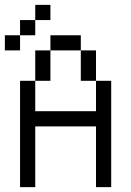

<svg xmlns="http://www.w3.org/2000/svg" viewBox="-20 -770 540 790"><path d="M187.5 -687.5V-750H125V-687.5H62.5V-625H0V-562.5H62.5V-625H125V-687.5ZM62.5 -437.5V0H125Q125 0 125 -250H375Q375 -250 375 0H437.5V-437.5H375Q375 -437.5 375 -312.5H125Q125 -312.5 125 -437.5ZM125 -437.5H187.5Q187.5 -437.5 187.5 -562.5H125Q125 -562.5 125 -437.5ZM375 -437.5Q375 -437.5 375 -562.5H312.5Q312.5 -562.5 312.5 -437.5ZM187.5 -562.5H312.5V-625H187.5Z"/></svg>

Font: UnifontExMono
Style: Regular
Weight: 500
Version: Version 15.0.06